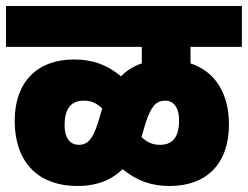

<svg xmlns="http://www.w3.org/2000/svg" viewBox="-20 -642 825 639"><path d="M0 -486H452V-431C428 -423 404 -410 383 -388C334 -428 287 -444 226 -444C104 -444 29 -369 29 -241C29 -93 116 -23 237 -23C283 -23 340 -32 388 -79C436 -40 484 -23 545 -23C667 -23 742 -97 742 -227C742 -334 694 -405 614 -431V-486H785V-622H0ZM195 -225C195 -287 222 -307 259 -307C283 -307 301 -299 320 -281L319 -277L305 -230C288 -180 273 -160 242 -160C217 -160 195 -178 195 -225ZM452 -190 466 -237C483 -286 498 -307 530 -307C554 -307 576 -289 576 -241C576 -179 549 -160 512 -160C488 -160 470 -168 451 -186Z"/></svg>

Font: Noto Sans SemiCondensed Black
Style: Italic
Weight: 900
Width: 4
Italic angle: -12°
Designer: Monotype Design Team
Foundry: Monotype Imaging Inc.
Version: Version 2.013